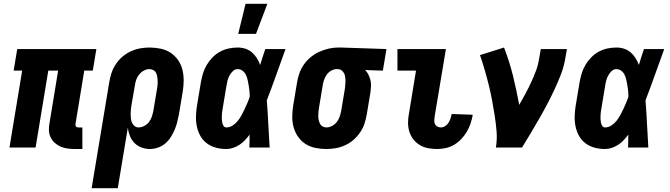

<svg xmlns="http://www.w3.org/2000/svg" viewBox="-20 -779 3540 1014"><path d="M415 8H376Q356 8 337 5.5Q318 3 301.5 -4Q285 -11 271 -23Q257 -35 248.5 -51.5Q240 -68 238.5 -87Q237 -106 241 -126L287 -406H235L168 0H30L97 -406H52L71 -520H489L470 -406H425L379 -126Q378 -122 378.5 -118Q379 -114 381.5 -111Q384 -108 387.5 -107Q391 -106 395 -106H415Z M602 215H464L557 -345Q561 -369 569 -393.5Q577 -418 591.5 -440Q606 -462 626.5 -479.5Q647 -497 671 -508Q695 -519 720 -523.5Q745 -528 769 -528Q799 -528 828 -522Q857 -516 880 -501Q903 -486 919.5 -463Q936 -440 943 -412.5Q950 -385 950 -355Q950 -325 945 -295L925 -175Q921 -155 916 -134.5Q911 -114 902.5 -94Q894 -74 882 -55Q870 -36 853 -21.5Q836 -7 814.5 0.5Q793 8 772 8Q749 8 727.5 0Q706 -8 690.5 -23.5Q675 -39 666.5 -60Q658 -81 655 -104ZM712 -106Q727 -106 742 -114Q757 -122 767 -135Q777 -148 782 -163.5Q787 -179 790 -194L810 -314Q812 -325 812.5 -335.5Q813 -346 812.5 -356.5Q812 -367 810 -377Q808 -387 803.5 -395.5Q799 -404 789.5 -409Q780 -414 769 -414Q754 -414 739.5 -406Q725 -398 714.5 -385Q704 -372 699 -356.5Q694 -341 692 -326L674 -222Q672 -210 671 -198.5Q670 -187 670 -175Q670 -163 671.5 -151.5Q673 -140 677.5 -130Q682 -120 691 -113Q700 -106 712 -106Z M1176 8Q1147 8 1120.5 1Q1094 -6 1072.5 -22Q1051 -38 1038 -61.5Q1025 -85 1019.5 -112Q1014 -139 1015 -167.5Q1016 -196 1021 -225L1041 -345Q1045 -368 1052 -391Q1059 -414 1071.5 -435.5Q1084 -457 1102 -475.5Q1120 -494 1142 -506Q1164 -518 1188 -523Q1212 -528 1235 -528Q1257 -528 1276.5 -521.5Q1296 -515 1311 -502Q1326 -489 1336.5 -472Q1347 -455 1354 -436Q1360 -457 1367 -478Q1374 -499 1381 -520H1488Q1463 -452 1439 -384Q1415 -316 1389 -249Q1394 -187 1397 -124.5Q1400 -62 1404 0H1297Q1298 -17 1298 -34Q1298 -51 1298 -68Q1287 -53 1274 -39Q1261 -25 1245 -14.5Q1229 -4 1211 2Q1193 8 1176 8ZM1176 -106Q1193 -106 1209 -116.5Q1225 -127 1236.5 -141.5Q1248 -156 1256.5 -172Q1265 -188 1272.5 -204Q1280 -220 1287 -236.5Q1294 -253 1299 -269Q1299 -284 1297.5 -298.5Q1296 -313 1293.5 -327.5Q1291 -342 1288 -356Q1285 -370 1279 -383Q1273 -396 1261.5 -405Q1250 -414 1235 -414Q1221 -414 1210 -403.5Q1199 -393 1192 -380Q1185 -367 1181.5 -353.5Q1178 -340 1176 -326L1156 -206Q1154 -196 1153 -186.5Q1152 -177 1151.5 -167.5Q1151 -158 1151.5 -148.5Q1152 -139 1154 -130Q1156 -121 1161 -113.5Q1166 -106 1176 -106ZM1238 -600 1277 -759H1392L1332 -600Z M1704 8Q1674 8 1645 2Q1616 -4 1593 -19Q1570 -34 1554 -57Q1538 -80 1530.5 -107.5Q1523 -135 1523.5 -165Q1524 -195 1529 -225L1549 -345Q1553 -369 1561.5 -393Q1570 -417 1585.5 -439Q1601 -461 1622 -478Q1643 -495 1666.5 -505.5Q1690 -516 1715 -522Q1740 -528 1764 -528H1781L2021 -520L2002 -406L1908 -409Q1919 -399 1925.5 -385.5Q1932 -372 1936 -357.5Q1940 -343 1939.5 -327Q1939 -311 1937 -295L1917 -175Q1913 -151 1905 -126.5Q1897 -102 1882 -80Q1867 -58 1847 -40.5Q1827 -23 1803 -12Q1779 -1 1753.5 3.5Q1728 8 1704 8ZM1704 -106Q1719 -106 1734 -114Q1749 -122 1759 -135Q1769 -148 1774 -163.5Q1779 -179 1782 -194L1802 -314Q1804 -330 1804.5 -345.5Q1805 -361 1802.5 -375.5Q1800 -390 1790.5 -401.5Q1781 -413 1765 -414H1758Q1743 -414 1728.5 -405.5Q1714 -397 1705 -384Q1696 -371 1691 -356Q1686 -341 1684 -326L1664 -206Q1662 -195 1661.5 -184.5Q1661 -174 1661 -163.5Q1661 -153 1663.5 -143Q1666 -133 1670.5 -124.5Q1675 -116 1684 -111Q1693 -106 1704 -106Z M2288 8Q2264 8 2240.5 3.5Q2217 -1 2197 -13Q2177 -25 2163 -43Q2149 -61 2142 -83.5Q2135 -106 2135 -130.5Q2135 -155 2140 -180L2177 -406H2079V-520H2335L2275 -161Q2274 -151 2273.5 -141Q2273 -131 2277.5 -123Q2282 -115 2290 -110.5Q2298 -106 2308 -106Q2320 -106 2331 -113Q2342 -120 2348.5 -130.5Q2355 -141 2359 -152.5Q2363 -164 2365 -175V-177L2476 -173V-169Q2472 -147 2464.5 -125Q2457 -103 2444.5 -82Q2432 -61 2415 -43.5Q2398 -26 2377.5 -14Q2357 -2 2334 3Q2311 8 2288 8Z M2599 0Q2606 -43 2602.5 -85.5Q2599 -128 2592.5 -169Q2586 -210 2578.5 -250.5Q2571 -291 2561 -331Q2551 -371 2539.5 -410.5Q2528 -450 2515 -488L2642 -528Q2670 -456 2689 -379.5Q2708 -303 2722 -225Q2739 -254 2755 -284Q2771 -314 2785 -344Q2799 -374 2810.5 -405Q2822 -436 2827 -468L2836 -520H2974L2965 -468Q2958 -427 2942.5 -386.5Q2927 -346 2908.5 -306.5Q2890 -267 2869.5 -228Q2849 -189 2827 -151Q2805 -113 2782.5 -75Q2760 -37 2737 0Z M3176 8Q3147 8 3120.5 1Q3094 -6 3072.5 -22Q3051 -38 3038 -61.5Q3025 -85 3019.5 -112Q3014 -139 3015 -167.5Q3016 -196 3021 -225L3041 -345Q3045 -368 3052 -391Q3059 -414 3071.5 -435.5Q3084 -457 3102 -475.5Q3120 -494 3142 -506Q3164 -518 3188 -523Q3212 -528 3235 -528Q3257 -528 3276.5 -521.5Q3296 -515 3311 -502Q3326 -489 3336.5 -472Q3347 -455 3354 -436Q3360 -457 3367 -478Q3374 -499 3381 -520H3488Q3463 -452 3439 -384Q3415 -316 3389 -249Q3394 -187 3397 -124.5Q3400 -62 3404 0H3297Q3298 -17 3298 -34Q3298 -51 3298 -68Q3287 -53 3274 -39Q3261 -25 3245 -14.5Q3229 -4 3211 2Q3193 8 3176 8ZM3176 -106Q3193 -106 3209 -116.5Q3225 -127 3236.5 -141.5Q3248 -156 3256.5 -172Q3265 -188 3272.5 -204Q3280 -220 3287 -236.5Q3294 -253 3299 -269Q3299 -284 3297.5 -298.5Q3296 -313 3293.5 -327.5Q3291 -342 3288 -356Q3285 -370 3279 -383Q3273 -396 3261.5 -405Q3250 -414 3235 -414Q3221 -414 3210 -403.5Q3199 -393 3192 -380Q3185 -367 3181.5 -353.5Q3178 -340 3176 -326L3156 -206Q3154 -196 3153 -186.5Q3152 -177 3151.5 -167.5Q3151 -158 3151.5 -148.5Q3152 -139 3154 -130Q3156 -121 3161 -113.5Q3166 -106 3176 -106Z"/></svg>

Font: Iosevka Heavy
Style: Italic
Weight: 900
Italic angle: -9°
Monospace: yes
Designer: Belleve Invis
Foundry: Belleve Invis
Version: Version 32.5.0; ttfautohint (v1.8.4)